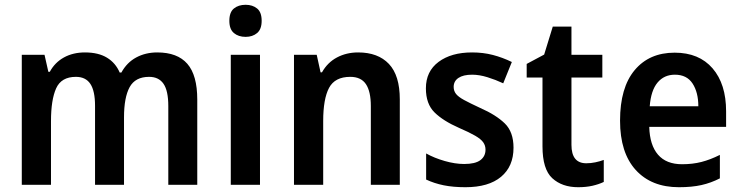

<svg xmlns="http://www.w3.org/2000/svg" viewBox="-20 -772 3096 802"><path d="M637 -553Q721 -553 762.5 -505.5Q804 -458 804 -356V0H683V-329Q683 -393 663 -422Q643 -451 603 -451Q545 -451 521.5 -408Q498 -365 498 -282V0H377V-330Q377 -392 357.5 -421.5Q338 -451 297 -451Q236 -451 214.5 -403Q193 -355 193 -266V0H71V-543H166L182 -472H188Q209 -511 247 -532Q285 -553 335 -553Q391 -553 427 -531Q463 -509 480 -469H487Q510 -511 549 -532Q588 -553 637 -553Z M1006 -752Q1035 -752 1054 -736.5Q1073 -721 1073 -685Q1073 -650 1054 -634Q1035 -618 1006 -618Q976 -618 957 -634Q938 -650 938 -685Q938 -721 957 -736.5Q976 -752 1006 -752ZM1066 -543V0H944V-543Z M1476 -553Q1559 -553 1604.5 -505Q1650 -457 1650 -357V0H1529V-329Q1529 -390 1508.5 -420.5Q1488 -451 1443 -451Q1379 -451 1354.5 -405Q1330 -359 1330 -266V0H1208V-543H1303L1319 -470H1325Q1348 -511 1387.5 -532Q1427 -553 1476 -553Z M2125 -155Q2125 -77 2073 -33.5Q2021 10 1924 10Q1873 10 1833.5 2Q1794 -6 1760 -22V-131Q1794 -112 1837.5 -99.5Q1881 -87 1919 -87Q1965 -87 1986.5 -103Q2008 -119 2008 -147Q2008 -164 1998.5 -177.5Q1989 -191 1965 -205Q1941 -219 1897 -238Q1831 -267 1795 -302.5Q1759 -338 1759 -403Q1759 -474 1812 -513.5Q1865 -553 1952 -553Q1998 -553 2038.5 -542.5Q2079 -532 2118 -513L2082 -424Q2050 -439 2016 -449.5Q1982 -460 1952 -460Q1915 -460 1895 -446.5Q1875 -433 1875 -409Q1875 -392 1885 -379.5Q1895 -367 1919 -354Q1943 -341 1986 -321Q2052 -292 2088.5 -256.5Q2125 -221 2125 -155Z M2429 -90Q2448 -90 2467 -94Q2486 -98 2502 -104V-12Q2481 -2 2454.5 4Q2428 10 2395 10Q2328 10 2287 -27.5Q2246 -65 2246 -161V-448H2180V-505L2253 -544L2289 -661H2367V-543H2496V-448H2367V-167Q2367 -90 2429 -90Z M2798 -552Q2900 -552 2956.5 -486.5Q3013 -421 3013 -307V-242H2692Q2694 -166 2728.5 -126Q2763 -86 2829 -86Q2873 -86 2910 -95.5Q2947 -105 2987 -125V-27Q2950 -8 2910 1Q2870 10 2816 10Q2701 10 2635.5 -62Q2570 -134 2570 -268Q2570 -406 2631 -479Q2692 -552 2798 -552ZM2799 -460Q2754 -460 2726.5 -427Q2699 -394 2694 -328H2897Q2897 -386 2873 -423Q2849 -460 2799 -460Z"/></svg>

Font: Noto Sans Hebrew SemiCondensed SemiBold
Style: Regular
Weight: 600
Width: 4
Designer: Monotype Design Team
Foundry: Monotype Imaging Inc.
Version: Version 2.004; ttfautohint (v1.8.4.7-5d5b)